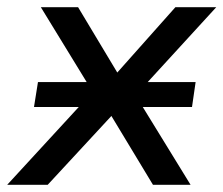

<svg xmlns="http://www.w3.org/2000/svg" viewBox="-39 -511 618 531"><path d="M-19 0 233 -274 235 -228 74 -491H177L291 -301H277L446 -491H559L320 -230L319 -275L488 0H384L262 -202L279 -201L93 0ZM55 -215 66 -284H502L492 -215Z"/></svg>

Font: Nunito Sans 10pt Medium
Style: Italic
Weight: 500
Italic angle: -9°
Designer: Vernon Adams
Foundry: Vernon Adams
Version: Version 3.101;gftools[0.9.27]